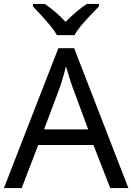

<svg xmlns="http://www.w3.org/2000/svg" viewBox="-20 -964 679 984"><path d="M545 0 459 -221H176L91 0H0L279 -717H360L638 0ZM352 -517Q349 -525 342 -546Q335 -567 328.5 -589.5Q322 -612 318 -624Q313 -604 307.5 -583.5Q302 -563 296.5 -546Q291 -529 287 -517L206 -301H432ZM272 -784Q259 -807 237 -833.5Q215 -860 191 -886Q167 -912 149 -931V-944H209Q235 -927 263 -903Q291 -879 316 -852Q343 -879 371 -903Q399 -927 425 -944H487V-931Q468 -912 443.5 -886Q419 -860 396.5 -833.5Q374 -807 362 -784Z"/></svg>

Font: Noto Sans Khmer
Style: Regular
Weight: 400
Designer: Danh Hong and the Monotype Design Team
Foundry: Monotype Imaging Inc.
Version: Version 2.003